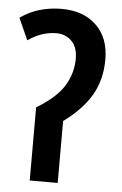

<svg xmlns="http://www.w3.org/2000/svg" viewBox="-52 -762 507 800"><g transform="rotate(5 201.0 -362.0)"><path d="M173 -724Q265 -724 319 -672Q373 -620 373 -530Q373 -445 335.5 -380.5Q298 -316 220 -259V0H103V-306Q186 -356 218 -409Q250 -462 250 -522Q250 -570 224.5 -595.5Q199 -621 161 -621Q99 -621 42 -581L1 -672Q41 -700 84.5 -712Q128 -724 173 -724Z"/></g></svg>

Font: Noto Sans Condensed SemiBold
Style: Regular
Weight: 600
Width: 3
Designer: Monotype Design Team
Foundry: Monotype Imaging Inc.
Version: Version 2.013; ttfautohint (v1.8.4.7-5d5b)